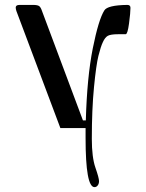

<svg xmlns="http://www.w3.org/2000/svg" viewBox="-20 -521 595 781"><path d="M43.9 -490.2Q43.9 -501 59.6 -501H114.3Q131.8 -501 138.7 -496.6Q145.5 -492.2 150.4 -477.5L317.4 -31.2H329.1Q334 -207 357.4 -324.2Q380.9 -441.4 404.3 -478.5Q417 -500 498 -501Q510.7 -501 510.7 -489.3Q510.7 -469.7 504.9 -425.8Q499 -381.8 491.2 -381.8H460.9Q430.7 -381.8 418.9 -375.5Q407.2 -369.1 398.4 -349.6Q389.6 -331.1 380.4 -293.9Q371.1 -256.8 362.3 -166Q353.5 -75.2 353.5 43.9Q353.5 119.1 368.2 161.1Q382.8 203.1 382.8 215.8Q382.8 226.6 377.4 233.4Q372.1 240.2 364.3 240.2Q328.1 240.2 328.1 40V0H225.6L46.9 -475.6Q43.9 -484.4 43.9 -490.2Z"/></svg>

Font: TriodPostnaja
Style: Medium
Weight: 500
Version: 20110805